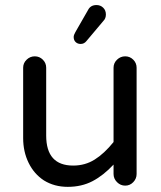

<svg xmlns="http://www.w3.org/2000/svg" viewBox="-20 -726 635 757"><path d="M270.5 -580.1Q270.5 -587.9 277.3 -599.6L327.1 -686.5Q336.9 -706.1 360.4 -706.1Q376 -706.1 386.7 -695.8Q397.5 -685.5 397.5 -668.9Q397.5 -653.3 387.7 -643.6L320.3 -563.5Q311.5 -552.7 297.9 -552.7Q286.1 -552.7 278.3 -560.1Q270.5 -567.4 270.5 -580.1ZM153.3 -14.6Q114.3 -40 92.8 -84Q71.3 -127.9 71.3 -181.6V-459Q71.3 -477.5 85 -490.7Q98.6 -503.9 117.2 -503.9Q135.7 -503.9 148.9 -490.7Q162.1 -477.5 162.1 -459V-191.4Q162.1 -73.2 268.6 -73.2Q315.4 -73.2 353 -96.7Q390.6 -120.1 427.7 -166V-459Q427.7 -477.5 441.4 -490.7Q455.1 -503.9 473.6 -503.9Q492.2 -503.9 505.4 -490.7Q518.6 -477.5 518.6 -459V-40Q518.6 -21.5 505.4 -7.8Q492.2 5.9 473.6 5.9Q455.1 5.9 441.4 -7.8Q427.7 -21.5 427.7 -40V-77.1Q387.7 -34.2 344.7 -11.7Q301.8 10.7 247.1 10.7Q194.3 10.7 153.3 -14.6Z"/></svg>

Font: jf-openhuninn-1.0
Style: Regular
Weight: 400
Designer: [Kosugi Maru]
      Designed by Motoya company      

      [Varela Round]
      Joe Prince(Latin component); Avraham Co
Foundry: justfont CO.,LTD.
Version: 1.0